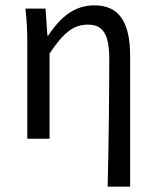

<svg xmlns="http://www.w3.org/2000/svg" viewBox="-20 -518 581 717"><path d="M382 179H466V-308C466 -432 427 -498 333 -498C262 -498 210 -460 160 -385H157L150 -486H75C81 -435 82 -391 82 -353V0H165V-318C219 -399 256 -426 309 -426C366 -426 388 -388 388 -297C388 -158 386 20 382 179Z"/></svg>

Font: DAIFUKU Sans
Style: Regular
Weight: 400
Designer: Original font ‘Source Han Sans JP’ : Paul D. Hunt
Foundry: Daifuku
Version: Version 1.000